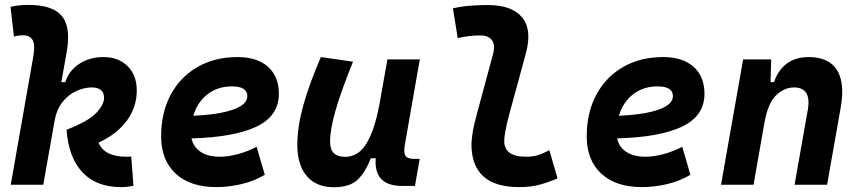

<svg xmlns="http://www.w3.org/2000/svg" viewBox="-20 -763 3556 793"><path d="M480.5 9.8Q377.9 9.8 320.6 -51.3Q263.2 -112.3 254.9 -227.1Q343.8 -261.7 376.7 -295.7Q409.7 -329.6 409.7 -358.9Q409.7 -401.9 358.4 -401.9Q328.6 -401.9 296.6 -387.7Q264.6 -373.5 239.5 -343.3Q214.4 -313 205.6 -264.6L158.7 0H24.4L117.7 -530.8Q121.1 -550.3 121.1 -565.4Q121.1 -585 115.2 -596.7Q104 -617.2 76.2 -617.2Q55.2 -617.2 37.6 -611.8L23.4 -734.9Q42 -739.3 60.5 -741Q79.1 -742.7 97.7 -742.7Q198.7 -742.7 236.3 -695.8Q261.2 -664.6 261.2 -607.9Q261.2 -580.1 254.9 -545.4L233.4 -423.8H250Q263.7 -470.2 306.6 -498.8Q349.6 -527.3 407.2 -527.3Q469.7 -527.3 507.3 -489.5Q544.9 -451.7 544.9 -389.2Q544.9 -320.3 503.7 -264.4Q462.4 -208.5 386.7 -173.8Q400.9 -142.6 429.7 -129.2Q458.5 -115.7 502 -115.7Q515.6 -115.7 522 -116.7L531.2 4.4Q520 6.3 508.1 8.1Q496.1 9.8 480.5 9.8Z M887.7 -115.7Q922.9 -115.7 962.9 -126.5Q1002.9 -137.2 1040 -156.7L1073.7 -41Q1027.3 -13.7 974.6 -2Q921.9 9.8 873.5 9.8Q766.1 9.8 705.8 -45.7Q645.5 -101.1 645.5 -199.7Q645.5 -298.3 685.1 -371.8Q724.6 -445.3 795.7 -486.3Q866.7 -527.3 961.4 -527.3Q1041.5 -527.3 1086.7 -487.3Q1131.8 -447.3 1131.8 -376Q1131.8 -284.2 1039.8 -240.2Q947.8 -196.3 771 -191.4Q778.8 -155.3 809.1 -135.5Q839.4 -115.7 887.7 -115.7ZM778.3 -284.7Q884.3 -289.6 942.9 -310.5Q1001.5 -331.5 1001.5 -365.7Q1001.5 -406.2 938 -406.2Q878.9 -406.2 836.9 -373.5Q794.9 -340.8 778.3 -284.7Z M1358.9 10.3Q1286.6 10.3 1247.3 -35.6Q1208 -81.5 1208 -164.6Q1208 -235.8 1231 -321.8Q1253.9 -407.7 1305.2 -527.3L1438 -508.3Q1388.7 -386.2 1366 -307.6Q1343.3 -229 1343.3 -176.8Q1343.3 -115.2 1405.3 -115.2Q1459.5 -115.2 1492.9 -169.4Q1526.4 -223.6 1545.9 -325.7V-325.2L1580.1 -517.6H1713.9L1652.3 -166.5Q1649.9 -152.3 1649.9 -142.1Q1649.9 -127 1654.8 -119.6Q1663.1 -106.9 1689.9 -106.9H1713.4L1693.8 4.9H1640.6Q1531.2 4.9 1531.2 -94.2Q1531.2 -101.6 1531.7 -109.4H1511.2Q1490.2 -53.2 1457.8 -21.5Q1425.3 10.3 1358.9 10.3Z M2124 9.8Q1927.2 9.8 1927.2 -167.5Q1927.2 -183.1 1931.9 -213.9Q1936.5 -244.6 1951.7 -300.3L2016.6 -540.5Q2020.5 -555.2 2020.5 -567.4Q2020.5 -585.4 2011.7 -597.2Q1997.1 -616.7 1964.8 -616.7Q1941.4 -616.7 1917.7 -614Q1894 -611.3 1870.6 -605.5L1850.6 -728.5Q1886.7 -736.8 1922.9 -739.5Q1959 -742.2 1995.1 -742.2Q2094.2 -742.2 2136.7 -690.9Q2162.1 -659.7 2162.1 -611.3Q2162.1 -579.6 2151.4 -540.5L2085.9 -300.3Q2071.8 -248 2067.1 -220.7Q2062.5 -193.4 2062.5 -182.1Q2061.5 -115.7 2152.8 -115.7Q2179.7 -115.7 2200.2 -121.8Q2220.7 -127.9 2249 -142.6L2282.7 -26.4Q2248.5 -11.2 2210.7 -0.7Q2172.9 9.8 2124 9.8Z M2645.5 -115.7Q2680.7 -115.7 2720.7 -126.5Q2760.7 -137.2 2797.9 -156.7L2831.5 -41Q2785.2 -13.7 2732.4 -2Q2679.7 9.8 2631.3 9.8Q2523.9 9.8 2463.6 -45.7Q2403.3 -101.1 2403.3 -199.7Q2403.3 -298.3 2442.9 -371.8Q2482.4 -445.3 2553.5 -486.3Q2624.5 -527.3 2719.2 -527.3Q2799.3 -527.3 2844.5 -487.3Q2889.6 -447.3 2889.6 -376Q2889.6 -284.2 2797.6 -240.2Q2705.6 -196.3 2528.8 -191.4Q2536.6 -155.3 2566.9 -135.5Q2597.2 -115.7 2645.5 -115.7ZM2536.1 -284.7Q2642.1 -289.6 2700.7 -310.5Q2759.3 -331.5 2759.3 -365.7Q2759.3 -406.2 2695.8 -406.2Q2636.7 -406.2 2594.7 -373.5Q2552.7 -340.8 2536.1 -284.7Z M2958 0 3049.3 -517.6H3165L3162.6 -423.8H3176.8Q3193.4 -473.1 3229.5 -500.2Q3265.6 -527.3 3320.3 -527.3Q3403.3 -527.3 3437 -473.6Q3458.5 -439 3458.5 -383.8Q3458.5 -353 3451.7 -315.4L3396 0H3261.7L3316.9 -312.5Q3319.3 -327.6 3319.3 -339.8Q3319.3 -364.3 3309.6 -379.4Q3294.4 -401.9 3260.3 -401.9Q3218.8 -401.9 3184.6 -368.7Q3150.4 -335.4 3136.2 -249.5V-250.5L3092.3 0Z"/></svg>

Font: CaskaydiaCove NFP
Style: Bold Italic
Weight: 700
Italic angle: -10°
Designer: Aaron Bell
Foundry: Saja Typeworks
Version: Version 2111.001; VTT 6.35;Nerd Fonts 3.1.1